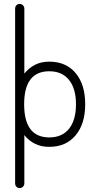

<svg xmlns="http://www.w3.org/2000/svg" viewBox="-20 -735 501 978"><path d="M80 223Q70 223 63.5 216Q57 209 57 199V-691Q57 -701 63.5 -708Q70 -715 80 -715Q90 -715 97 -708Q104 -701 104 -691V-360Q126 -388 157.5 -404.5Q189 -421 231 -421Q316 -421 365 -363Q414 -305 414 -204Q414 -104 365 -45.5Q316 13 231 13Q189 13 157.5 -3Q126 -19 104 -47V199Q104 209 97 216Q90 223 80 223ZM231 -35Q296 -35 331.5 -79Q367 -123 367 -204Q367 -284 331.5 -328Q296 -372 231 -372Q103 -372 103 -204Q103 -35 231 -35Z"/></svg>

Font: Zen Kurenaido
Style: Regular
Weight: 400
Designer: Yoshimichi Ohira
Foundry: Positype
Version: Version 1.001